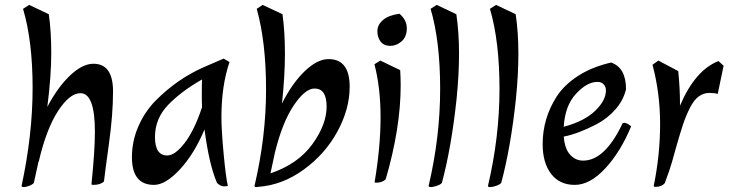

<svg xmlns="http://www.w3.org/2000/svg" viewBox="-20 -732 2971 783"><path d="M353 19Q367 -116 367 -195Q367 -352 308 -352Q264 -352 216.5 -279Q169 -206 138 -73H137Q132 -48 118 14Q112 21 98.5 26Q85 31 76.5 31Q68 31 68 26Q113 -183 113 -373.5Q113 -564 74 -696L99 -712L179 -674Q189 -607 189 -514.5Q189 -422 173 -296Q215 -376 265.5 -424Q316 -472 361 -472Q441 -472 441 -359Q441 -266 424 -143.5Q407 -21 404 8Q390 22 360 22Q353 22 353 19Z M811 -458 892 -493 916 -479Q883 -382 883 -255Q883 -201 892 -105Q901 -9 909 25Q909 28 894 28Q879 28 865 14Q833 -60 814 -204Q772 -104 713.5 -41Q655 22 608 22Q518 22 518 -91Q518 -156 544 -216Q570 -276 614 -321Q702 -410 811 -458ZM662 -98Q694 -98 733.5 -149.5Q773 -201 804 -295Q803 -309 803 -349Q803 -389 804 -408Q718 -359 665 -303.5Q612 -248 612 -173Q612 -98 662 -98Z M1051 -712 1132 -674Q1142 -603 1142 -513Q1142 -423 1130 -310Q1171 -392 1222.5 -441.5Q1274 -491 1320 -491Q1406 -491 1406 -378Q1406 -288 1356.5 -196.5Q1307 -105 1219.5 -41Q1132 23 1033 30Q1031 31 1024.5 31Q1018 31 1018 26Q1065 -174 1065 -367Q1065 -560 1027 -696ZM1101 -109 1083 -25Q1195 -63 1253.5 -143.5Q1312 -224 1312 -297.5Q1312 -371 1263 -371Q1224 -371 1177.5 -301.5Q1131 -232 1101 -109Z M1612 -446Q1614 -416 1614 -384Q1614 -210 1553 -1Q1539 13 1515 13Q1510 13 1508.5 12Q1507 11 1508 9Q1532 -134 1532 -254Q1532 -374 1507 -470L1531 -485ZM1609 -676Q1639 -651 1639 -616.5Q1639 -582 1618 -563.5Q1597 -545 1571.5 -545Q1546 -545 1532.5 -562Q1519 -579 1519 -605Q1519 -631 1542 -650.5Q1565 -670 1609 -676Z M1761 -712 1841 -674Q1852 -600 1852 -513.5Q1852 -427 1842 -329Q1821 -131 1782 14Q1776 21 1761 26Q1746 31 1737 31Q1728 31 1728 26Q1775 -174 1775 -369Q1775 -564 1736 -696Z M2003 -712 2083 -674Q2094 -600 2094 -513.5Q2094 -427 2084 -329Q2063 -131 2024 14Q2018 21 2003 26Q1988 31 1979 31Q1970 31 1970 26Q2017 -174 2017 -369Q2017 -564 1978 -696Z M2533 -368Q2522 -322 2489 -285Q2456 -248 2414 -226Q2337 -186 2279 -175Q2283 -125 2305 -101Q2327 -77 2358 -77Q2446 -77 2517 -225Q2518 -231 2527 -231Q2536 -231 2554 -217Q2511 -113 2448.5 -45.5Q2386 22 2324 22Q2262 22 2227.5 -23Q2193 -68 2193 -144Q2193 -249 2250 -338Q2281 -386 2337.5 -422.5Q2394 -459 2472 -477Q2533 -456 2533 -368ZM2416 -398Q2374 -398 2329 -349.5Q2284 -301 2279 -215Q2362 -237 2406.5 -279.5Q2451 -322 2451 -363Q2451 -378 2442 -388Q2433 -398 2416 -398Z M2931 -464 2907 -349Q2894 -353 2872 -353Q2850 -353 2830 -339Q2810 -325 2793 -291Q2776 -257 2764 -220Q2752 -183 2740 -141Q2728 -99 2720.5 -71.5Q2713 -44 2691 15Q2678 30 2654 30Q2646 30 2646 26Q2672 -101 2672 -226.5Q2672 -352 2641 -468L2665 -485L2746 -442Q2753 -370 2753 -315V-301Q2815 -446 2910 -483Z"/></svg>

Font: Julee
Style: Regular
Weight: 400
Version: Version 1.001